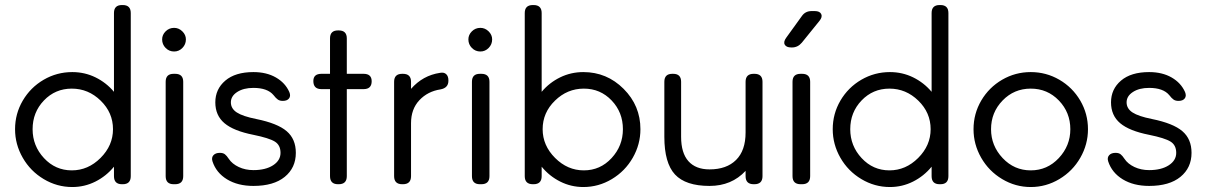

<svg xmlns="http://www.w3.org/2000/svg" viewBox="-20 -734 4808 765"><path d="M469.2 0H465.8Q434.1 0 434.1 -32.2V-69.8Q403.3 -32.2 360.1 -10.5Q316.9 11.2 268.1 11.2Q207 11.2 154.1 -20.5Q101.1 -52.2 70.6 -105.5Q40 -158.7 40 -219.2Q40 -280.8 70.8 -333.3Q101.6 -385.7 154.1 -416.3Q206.5 -446.8 268.1 -446.8Q317.4 -446.8 360.4 -425.8Q403.3 -404.8 434.1 -368.2V-682.1Q434.1 -713.9 465.8 -713.9H469.2Q501 -713.9 501 -682.1V-32.2Q501 0 469.2 0ZM266.1 -55.2Q331.1 -55.2 380.6 -104.7Q430.2 -154.3 430.2 -219.2Q430.2 -285.2 381.1 -333Q332 -380.9 266.1 -380.9Q200.2 -380.9 155 -333.7Q109.9 -286.6 109.9 -219.2Q109.9 -152.8 155.3 -104Q200.7 -55.2 266.1 -55.2Z M673.8 -528.8Q653.8 -528.8 639.9 -543Q626 -557.1 626 -577.1Q626 -595.2 639.9 -609.1Q653.8 -623 673.8 -623Q692.4 -623 706.5 -609.1Q720.7 -595.2 720.7 -577.1Q720.7 -557.1 706.8 -543Q692.9 -528.8 673.8 -528.8ZM677.7 0H671.9Q640.1 0 640.1 -32.2V-408.2Q640.1 -439.9 671.9 -439.9H677.7Q710 -439.9 710 -408.2V-32.2Q710 0 677.7 0Z M1106.9 -332Q1094.7 -332 1087.2 -337.2Q1079.6 -342.3 1069.8 -355Q1045.9 -383.8 989.7 -383.8Q950.2 -383.8 925 -367.4Q899.9 -351.1 899.9 -326.2Q899.9 -301.3 923.6 -285.9Q947.3 -270.5 1001 -259.8Q1085.4 -242.7 1122.1 -211.4Q1158.7 -180.2 1158.7 -125Q1158.7 -65.4 1114.5 -29.3Q1070.3 6.8 989.7 6.8Q927.7 6.8 884.5 -19.5Q841.3 -45.9 826.7 -90.8Q821.8 -106 830.3 -115.5Q838.9 -125 856 -125Q868.7 -125 876 -119.4Q883.3 -113.8 891.6 -101.1Q904.8 -81.1 931.2 -68.6Q957.5 -56.2 989.7 -56.2Q1038.1 -56.2 1067.9 -75.4Q1097.7 -94.7 1097.7 -125Q1097.7 -155.8 1075 -169.9Q1052.2 -184.1 989.7 -196.8Q910.6 -212.4 874.3 -243.2Q837.9 -273.9 837.9 -326.2Q837.9 -378.9 877.7 -412.8Q917.5 -446.8 989.7 -446.8Q1042 -446.8 1079.3 -425.3Q1116.7 -403.8 1132.8 -367.2Q1139.2 -351.6 1131.6 -341.8Q1124 -332 1106.9 -332Z M1460.9 -410.2Q1460.9 -378.9 1428.7 -378.9H1361.8V-32.2Q1361.8 0 1329.6 0H1326.7Q1294.9 0 1294.9 -32.2V-378.9H1260.7Q1228.5 -378.9 1228.5 -411.1Q1228.5 -439.9 1260.7 -439.9H1294.9V-581.1Q1294.9 -612.8 1326.7 -612.8H1329.6Q1361.8 -612.8 1361.8 -581.1V-439.9H1428.7Q1460.9 -439.9 1460.9 -410.2Z M1617.7 -408.2V-379.9Q1664.6 -433.6 1733.4 -443.8Q1749 -446.8 1757.8 -438.5Q1766.6 -430.2 1766.6 -414.1V-412.1Q1766.6 -383.8 1735.4 -377.9Q1684.1 -370.1 1650.9 -334.7Q1617.7 -299.3 1617.7 -243.2V-32.2Q1617.7 0 1585.4 0H1582.5Q1550.3 0 1550.3 -32.2V-408.2Q1550.3 -439.9 1582.5 -439.9H1585.4Q1617.7 -439.9 1617.7 -408.2Z M1894 -528.8Q1874 -528.8 1860.1 -543Q1846.2 -557.1 1846.2 -577.1Q1846.2 -595.2 1860.1 -609.1Q1874 -623 1894 -623Q1912.6 -623 1926.8 -609.1Q1940.9 -595.2 1940.9 -577.1Q1940.9 -557.1 1927 -543Q1913.1 -528.8 1894 -528.8ZM1897.9 0H1892.1Q1860.4 0 1860.4 -32.2V-408.2Q1860.4 -439.9 1892.1 -439.9H1897.9Q1930.2 -439.9 1930.2 -408.2V-32.2Q1930.2 0 1897.9 0Z M2106 0H2103Q2070.8 0 2070.8 -32.2V-682.1Q2070.8 -713.9 2103 -713.9H2106Q2138.2 -713.9 2138.2 -682.1V-368.2Q2168.9 -404.8 2211.9 -425.8Q2254.9 -446.8 2304.2 -446.8Q2397.9 -446.8 2464.8 -379.9Q2531.7 -313 2531.7 -219.2Q2531.7 -158.7 2501.2 -105.5Q2470.7 -52.2 2418 -20.5Q2365.2 11.2 2304.2 11.2Q2255.4 11.2 2212.2 -10.5Q2168.9 -32.2 2138.2 -69.8V-32.2Q2138.2 0 2106 0ZM2306.2 -55.2Q2371.6 -55.2 2416.7 -104Q2461.9 -152.8 2461.9 -219.2Q2461.9 -286.6 2417 -333.7Q2372.1 -380.9 2306.2 -380.9Q2240.2 -380.9 2191.2 -333Q2142.1 -285.2 2142.1 -219.2Q2142.1 -154.3 2191.7 -104.7Q2241.2 -55.2 2306.2 -55.2Z M2982.9 -439.9H2985.8Q3018.1 -439.9 3018.1 -408.2V-32.2Q3018.1 0 2985.8 0H2982.9Q2950.7 0 2950.7 -32.2V-53.2Q2895 6.8 2807.1 6.8Q2711.9 6.8 2669.4 -38.8Q2627 -84.5 2627 -189V-408.2Q2627 -439.9 2658.7 -439.9H2662.1Q2693.8 -439.9 2693.8 -408.2V-189Q2693.8 -124.5 2722.9 -91.8Q2752 -59.1 2807.1 -59.1Q2875 -59.1 2912.8 -96.7Q2950.7 -134.3 2950.7 -206.1V-408.2Q2950.7 -439.9 2982.9 -439.9Z M3135.7 -544.9H3132.8Q3112.8 -544.9 3106.7 -556.2Q3100.6 -567.4 3112.8 -584L3174.8 -669.9Q3188.5 -689.9 3213.9 -689.9H3226.1Q3246.1 -689.9 3252 -678.2Q3257.8 -666.5 3245.1 -650.9L3174.8 -564Q3158.7 -544.9 3135.7 -544.9ZM3175.8 0H3169.9Q3137.7 0 3137.7 -32.2V-408.2Q3137.7 -439.9 3169.9 -439.9H3175.8Q3208 -439.9 3208 -408.2V-32.2Q3208 0 3175.8 0Z M3727.1 0H3723.6Q3691.9 0 3691.9 -32.2V-69.8Q3661.1 -32.2 3617.9 -10.5Q3574.7 11.2 3525.9 11.2Q3464.8 11.2 3411.9 -20.5Q3358.9 -52.2 3328.4 -105.5Q3297.9 -158.7 3297.9 -219.2Q3297.9 -280.8 3328.6 -333.3Q3359.4 -385.7 3411.9 -416.3Q3464.4 -446.8 3525.9 -446.8Q3575.2 -446.8 3618.2 -425.8Q3661.1 -404.8 3691.9 -368.2V-682.1Q3691.9 -713.9 3723.6 -713.9H3727.1Q3758.8 -713.9 3758.8 -682.1V-32.2Q3758.8 0 3727.1 0ZM3523.9 -55.2Q3588.9 -55.2 3638.4 -104.7Q3688 -154.3 3688 -219.2Q3688 -285.2 3638.9 -333Q3589.8 -380.9 3523.9 -380.9Q3458 -380.9 3412.8 -333.7Q3367.7 -286.6 3367.7 -219.2Q3367.7 -152.8 3413.1 -104Q3458.5 -55.2 3523.9 -55.2Z M3858.9 -219.2Q3858.9 -280.8 3889.6 -333.3Q3920.4 -385.7 3972.9 -416.3Q4025.4 -446.8 4086.9 -446.8Q4148.4 -446.8 4200.9 -416.3Q4253.4 -385.7 4284.2 -333.3Q4314.9 -280.8 4314.9 -219.2Q4314.9 -158.7 4284.4 -105.5Q4253.9 -52.2 4200.9 -20.5Q4147.9 11.2 4086.9 11.2Q4025.9 11.2 3972.9 -20.5Q3919.9 -52.2 3889.4 -105.5Q3858.9 -158.7 3858.9 -219.2ZM3928.7 -219.2Q3928.7 -153.3 3974.9 -104.2Q4021 -55.2 4086.9 -55.2Q4152.8 -55.2 4198.7 -104.2Q4244.6 -153.3 4244.6 -219.2Q4244.6 -286.1 4199 -333.5Q4153.3 -380.9 4086.9 -380.9Q4020.5 -380.9 3974.6 -333.5Q3928.7 -286.1 3928.7 -219.2Z M4675.8 -332Q4663.6 -332 4656 -337.2Q4648.4 -342.3 4638.7 -355Q4614.7 -383.8 4558.6 -383.8Q4519 -383.8 4493.9 -367.4Q4468.8 -351.1 4468.8 -326.2Q4468.8 -301.3 4492.4 -285.9Q4516.1 -270.5 4569.8 -259.8Q4654.3 -242.7 4690.9 -211.4Q4727.5 -180.2 4727.5 -125Q4727.5 -65.4 4683.3 -29.3Q4639.2 6.8 4558.6 6.8Q4496.6 6.8 4453.4 -19.5Q4410.2 -45.9 4395.5 -90.8Q4390.6 -106 4399.2 -115.5Q4407.7 -125 4424.8 -125Q4437.5 -125 4444.8 -119.4Q4452.1 -113.8 4460.4 -101.1Q4473.6 -81.1 4500 -68.6Q4526.4 -56.2 4558.6 -56.2Q4606.9 -56.2 4636.7 -75.4Q4666.5 -94.7 4666.5 -125Q4666.5 -155.8 4643.8 -169.9Q4621.1 -184.1 4558.6 -196.8Q4479.5 -212.4 4443.1 -243.2Q4406.7 -273.9 4406.7 -326.2Q4406.7 -378.9 4446.5 -412.8Q4486.3 -446.8 4558.6 -446.8Q4610.8 -446.8 4648.2 -425.3Q4685.5 -403.8 4701.7 -367.2Q4708 -351.6 4700.4 -341.8Q4692.9 -332 4675.8 -332Z"/></svg>

Font: Arcon Rounded-
Style: Regular
Weight: 400
Designer: M. Zarth
Foundry: martin zarth - visuelle & digitale kommunikation
Version: Version 1.110;PS 001.110;hotconv 1.0.70;makeotf.lib2.5.58329